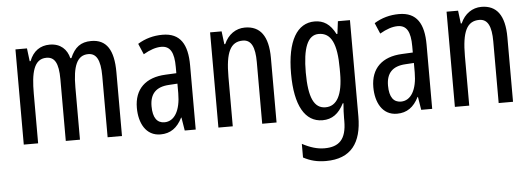

<svg xmlns="http://www.w3.org/2000/svg" viewBox="-50 -693 2989 1079"><g transform="rotate(-5 1444.0 -153.5)"><path d="M493 -547C434 -547 399 -520 374 -461H368C356 -511 320 -547 259 -547C205 -547 165 -519 144 -464H139L130 -537H65V0H146V-281C146 -395 162 -475 234 -475C280 -475 302 -440 302 -348V0H382V-296C382 -413 406 -475 470 -475C515 -475 538 -438 538 -345V0H619V-360C619 -486 579 -547 493 -547Z M895 -547C844 -547 797 -534 755 -508L781 -447C819 -469 852 -480 882 -480C933 -480 954 -442 954 -360V-325L893 -322C780 -317 716 -256 716 -150C716 -65 753 10 836 10C892 10 931 -18 959 -74H961L973 0H1035V-362C1035 -480 996 -547 895 -547ZM907 -263 955 -266V-212C955 -114 920 -56 864 -56C823 -56 799 -86 799 -152C799 -222 834 -259 907 -263Z M1360 -547C1309 -547 1265 -517 1242 -464H1237L1228 -537H1163V0H1244V-279C1244 -417 1272 -475 1342 -475C1390 -475 1410 -432 1410 -348V0H1491V-364C1491 -488 1446 -547 1360 -547Z M1753 -547C1655 -547 1596 -452 1596 -266C1596 -85 1652 10 1750 10C1804 10 1842 -18 1871 -75H1875C1872 -43 1871 -13 1871 9V25C1871 129 1829 168 1747 168C1707 168 1667 156 1622 132V209C1661 230 1700 240 1749 240C1891 240 1952 155 1952 6V-537H1884L1875 -466H1870C1841 -523 1804 -547 1753 -547ZM1770 -475C1840 -475 1871 -412 1871 -270V-245C1871 -123 1837 -61 1773 -61C1709 -61 1679 -123 1679 -265C1679 -402 1707 -475 1770 -475Z M2229 -547C2178 -547 2131 -534 2089 -508L2115 -447C2153 -469 2186 -480 2216 -480C2267 -480 2288 -442 2288 -360V-325L2227 -322C2114 -317 2050 -256 2050 -150C2050 -65 2087 10 2170 10C2226 10 2265 -18 2293 -74H2295L2307 0H2369V-362C2369 -480 2330 -547 2229 -547ZM2241 -263 2289 -266V-212C2289 -114 2254 -56 2198 -56C2157 -56 2133 -86 2133 -152C2133 -222 2168 -259 2241 -263Z M2694 -547C2643 -547 2599 -517 2576 -464H2571L2562 -537H2497V0H2578V-279C2578 -417 2606 -475 2676 -475C2724 -475 2744 -432 2744 -348V0H2825V-364C2825 -488 2780 -547 2694 -547Z"/></g></svg>

Font: Noto Sans Lao Looped ExtraCondensed
Style: Regular
Weight: 400
Width: 2
Designer: Mark Frömberg, Ben Mitchell
Foundry: The Fontpad Ltd
Version: Version 1.003